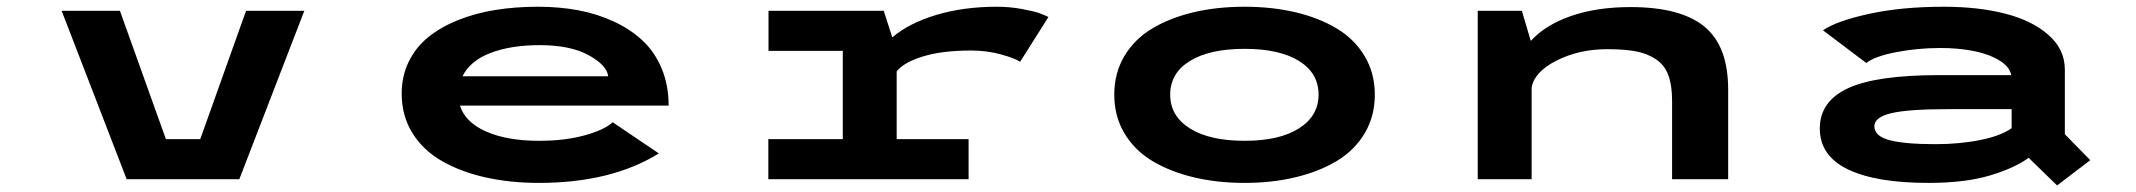

<svg xmlns="http://www.w3.org/2000/svg" viewBox="-20 -532 6340 570"><path d="M710.5 -500H883.5L690.5 0H356L163 -500H336L472.5 -119H574.5Z M1936 -76.5Q1794.5 11 1580 11Q1494 11 1420.8 -5.5Q1347.5 -22 1291.8 -54Q1236 -86 1204.2 -137.2Q1172.5 -188.5 1172.5 -254Q1172.5 -306 1193.5 -349Q1214.5 -392 1251.8 -422Q1289 -452 1340.2 -472.5Q1391.5 -493 1450.8 -502.5Q1510 -512 1577 -512Q1640.5 -512 1696.8 -501.5Q1753 -491 1802.5 -468Q1852 -445 1888 -411.2Q1924 -377.5 1944.5 -328.2Q1965 -279 1965 -218.5H1345.5Q1361 -169 1423.2 -141.5Q1485.5 -114 1580 -114Q1656.5 -114 1715 -130Q1773.5 -146 1799 -169ZM1582 -398Q1497.5 -398 1436.8 -375Q1376 -352 1353 -305.5H1785.5Q1782.5 -337.5 1728.2 -367.8Q1674 -398 1582 -398Z M2642 -119H2855.5V0H2261V-119H2482V-381H2261.5V-500H2603.5L2629 -421Q2678 -463 2759 -487.5Q2840 -512 2939 -512Q2978 -512 3014.2 -505.2Q3050.5 -498.5 3066.8 -492.5Q3083 -486.5 3092.5 -481.5L3008.5 -348.5Q2994.5 -358.5 2952.8 -370.2Q2911 -382 2863 -382Q2777.5 -382 2720.2 -364.5Q2663 -347 2642 -320Z M3675 11Q3593 11 3523.2 -5.8Q3453.5 -22.5 3400.8 -54.2Q3348 -86 3318 -136.5Q3288 -187 3288 -251Q3288 -315 3318 -365.5Q3348 -416 3400.8 -447.5Q3453.5 -479 3523.2 -495.5Q3593 -512 3675 -512Q3756.5 -512 3826.2 -495.5Q3896 -479 3948.8 -447.2Q4001.5 -415.5 4031.5 -365Q4061.5 -314.5 4061.5 -251Q4061.5 -187 4031.5 -136.5Q4001.5 -86 3948.8 -54.2Q3896 -22.5 3826.2 -5.8Q3756.5 11 3675 11ZM3675 -114Q3778.5 -114 3836.5 -151Q3894.5 -188 3894.5 -251Q3894.5 -315 3836.5 -351Q3778.5 -387 3675 -387Q3571 -387 3512.5 -351Q3454 -315 3454 -251Q3454 -187.5 3512.5 -150.8Q3571 -114 3675 -114Z M4367 0V-500H4498L4524.5 -410.5Q4568.5 -458.5 4644.8 -484.8Q4721 -511 4820.5 -511Q4969 -511 5039.8 -453.2Q5110.5 -395.5 5110.5 -265.5V0H4944V-233.5Q4944 -279 4932.8 -309Q4921.5 -339 4896.2 -356Q4871 -373 4837 -379.5Q4803 -386 4751.5 -386Q4668 -386 4601.2 -352.2Q4534.5 -318.5 4527 -271.5V0Z M5750.5 -512Q5853 -512 5933 -491.5Q6013 -471 6061.5 -428.2Q6110 -385.5 6110 -325.5V-133.5L6185.5 -56.5L6087 18.5L6002.5 -63.5Q5962 -33.5 5888 -11.2Q5814 11 5705 11Q5549.5 11 5466 -29.2Q5382.5 -69.5 5382.5 -150.5Q5382.5 -231 5466.2 -270Q5550 -309 5737 -309H5951Q5945.5 -335.5 5913 -354.2Q5880.5 -373 5836.2 -381.2Q5792 -389.5 5741 -389.5Q5673 -389.5 5609.5 -377.2Q5546 -365 5520.5 -345L5392 -442Q5431.5 -469.5 5528.5 -490.8Q5625.5 -512 5750.5 -512ZM5725.5 -104Q5798.5 -104 5859.8 -116.5Q5921 -129 5952 -151.5V-208H5764.5Q5645 -208 5594.8 -196Q5544.5 -184 5544.5 -157Q5544.5 -128 5589.2 -116Q5634 -104 5725.5 -104Z"/></svg>

Font: League Mono Extended SemiBold
Style: Regular
Weight: 600
Width: 9
Designer: Tyler Finck
Foundry: The League of Moveable Type / Tyler Finck
Version: Version 2.210